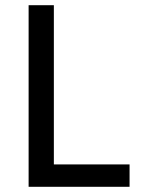

<svg xmlns="http://www.w3.org/2000/svg" viewBox="-20 -718 547 738"><path d="M90 0V-698H187V-86H478V0Z"/></svg>

Font: IBM Plex Sans Arabic Text
Style: Regular
Weight: 450
Designer: Mike Abbink, Paul van der Laan, Pieter van Rosmalen, Wael Morcos, Khajak Apelian
Foundry: Bold Monday
Version: Version 1.2